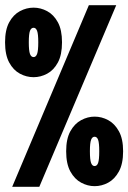

<svg xmlns="http://www.w3.org/2000/svg" viewBox="-22 -720 495 740"><path d="M25 0 320.5 -700H426L129.5 0ZM107.5 -422.5Q80 -422.5 54.8 -436Q29.5 -449.5 13.5 -479Q-2.5 -508.5 -2.5 -557Q-2.5 -605 13.5 -634.2Q29.5 -663.5 54.8 -677Q80 -690.5 107.5 -690.5Q134.5 -690.5 159.8 -677Q185 -663.5 201 -634.2Q217 -605 217 -557Q217 -508.5 201 -479Q185 -449.5 159.8 -436Q134.5 -422.5 107.5 -422.5ZM107.5 -500Q116.5 -500 121 -512.2Q125.5 -524.5 125.5 -557Q125.5 -589 121 -601Q116.5 -613 107.5 -613Q98 -613 93.5 -601Q89 -589 89 -557Q89 -524.5 93.5 -512.2Q98 -500 107.5 -500ZM342.5 -2.5Q316 -2.5 290.8 -16Q265.5 -29.5 249.2 -59Q233 -88.5 233 -137Q233 -185 249.2 -214.2Q265.5 -243.5 290.8 -257Q316 -270.5 342.5 -270.5Q370 -270.5 395 -257Q420 -243.5 436.2 -214.2Q452.5 -185 452.5 -137Q452.5 -88.5 436.2 -59Q420 -29.5 395 -16Q370 -2.5 342.5 -2.5ZM342.5 -80Q352 -80 356.2 -92.2Q360.5 -104.5 360.5 -137Q360.5 -169 356.2 -181Q352 -193 342.5 -193Q333.5 -193 329 -181Q324.5 -169 324.5 -137Q324.5 -104.5 329 -92.2Q333.5 -80 342.5 -80Z"/></svg>

Font: Trispace Condensed
Style: Bold
Weight: 700
Width: 3
Designer: Tyler Finck
Foundry: Etcetera Type Company
Version: Version 1.210; ttfautohint (v1.8.3)